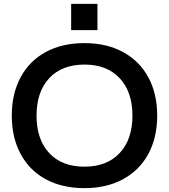

<svg xmlns="http://www.w3.org/2000/svg" viewBox="-20 -963 873 993"><path d="M41 -365Q41 -479 87 -564Q133 -649 217.5 -694.5Q302 -740 417 -740Q531 -740 616 -694Q701 -648 747 -563.5Q793 -479 793 -365Q793 -251 747 -166.5Q701 -82 616 -36Q531 10 417 10Q302 10 217.5 -35.5Q133 -81 87 -166Q41 -251 41 -365ZM417 -101Q533 -101 599 -171.5Q665 -242 665 -365Q665 -488 599 -558.5Q533 -629 417 -629Q300 -629 234.5 -558.5Q169 -488 169 -365Q169 -242 234.5 -171.5Q300 -101 417 -101ZM348 -943H484V-807H348Z"/></svg>

Font: Enso SemiBold
Style: Regular
Weight: 600
Designer: Coji Morishita
Foundry: UNDERFOREST DESIGN
Version: Version 1.000